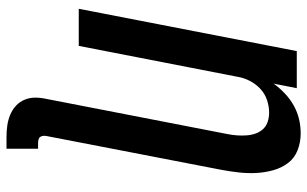

<svg xmlns="http://www.w3.org/2000/svg" viewBox="-197 -525 944 590"><g transform="rotate(90 275.0 -230.0)"><path d="M400 222Q382 222 365 219.5Q348 217 332.5 210.5Q317 204 305 193Q293 182 286.5 166.5Q280 151 280 134Q280 117 284 99L392 -457Q395 -472 396 -486.5Q397 -501 396 -515.5Q395 -530 390.5 -543Q386 -556 377 -566Q368 -576 354.5 -580.5Q341 -585 326 -585Q307 -585 287.5 -578.5Q268 -572 253 -558Q238 -544 228.5 -525.5Q219 -507 216 -488L121 0H7L137 -670H251L237 -599Q251 -618 268 -634Q285 -650 305 -661Q325 -672 346.5 -677Q368 -682 390 -682Q417 -682 441.5 -672.5Q466 -663 481 -643Q496 -623 503 -598Q510 -573 511.5 -546.5Q513 -520 510 -493Q507 -466 502 -439L398 99Q397 104 397.5 109Q398 114 400.5 118Q403 122 408.5 123.5Q414 125 419 125H437V222Z"/></g></svg>

Font: Lode Term
Style: Bold Italic
Weight: 700
Italic angle: -11°
Monospace: yes
Designer: Belleve Invis
Foundry: Belleve Invis
Version: Version 29.2.0